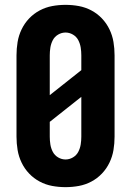

<svg xmlns="http://www.w3.org/2000/svg" viewBox="-20 -763 540 791"><path d="M250 8Q222 8 195 3Q168 -2 143.5 -15Q119 -28 100 -48Q81 -68 69 -93Q57 -118 52.5 -145Q48 -172 48 -200V-535Q48 -563 52.5 -590Q57 -617 69 -642Q81 -667 100 -687Q119 -707 143.5 -720Q168 -733 195 -738Q222 -743 250 -743Q278 -743 305 -738Q332 -733 356.5 -720Q381 -707 400 -687Q419 -667 431 -642Q443 -617 447.5 -590Q452 -563 452 -535V-200Q452 -172 447.5 -145Q443 -118 431 -93Q419 -68 400 -48Q381 -28 356.5 -15Q332 -2 305 3Q278 8 250 8ZM185 -371 315 -474V-535Q315 -551 312.5 -567Q310 -583 302.5 -597.5Q295 -612 280.5 -620.5Q266 -629 250 -629Q234 -629 219.5 -620.5Q205 -612 197.5 -597.5Q190 -583 187.5 -567Q185 -551 185 -535ZM250 -106Q266 -106 280.5 -114.5Q295 -123 302.5 -137.5Q310 -152 312.5 -168Q315 -184 315 -200V-364L185 -261V-200Q185 -184 187.5 -168Q190 -152 197.5 -137.5Q205 -123 219.5 -114.5Q234 -106 250 -106Z"/></svg>

Font: Iosevka Term Curly Heavy
Style: Regular
Weight: 900
Designer: Belleve Invis
Foundry: Belleve Invis
Version: Version 32.3.0